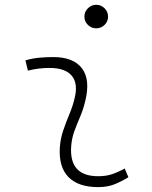

<svg xmlns="http://www.w3.org/2000/svg" viewBox="-20 -763 626 793"><path d="M495.1 -66.9 510.3 -31.2Q483.4 -14.2 453.9 -2.2Q424.3 9.8 385.7 9.8Q303.2 9.8 262.7 -31.7Q222.2 -73.2 227.1 -153.3Q229.5 -189.9 241.2 -224.4Q252.9 -258.8 266.6 -291.5Q280.3 -324.2 287.6 -355Q303.7 -417.5 276.6 -450Q249.5 -482.4 184.6 -482.4Q138.2 -482.4 95.2 -471.2L85 -513.7Q113.8 -522 142.6 -524.7Q171.4 -527.3 200.2 -527.3Q283.2 -527.3 318.6 -480.7Q354 -434.1 332 -345.2Q323.7 -310.5 310.8 -280.5Q297.9 -250.5 287.1 -221.2Q276.4 -191.9 273.9 -157.7Q265.6 -35.2 385.3 -35.2Q416 -35.2 439.5 -42.5Q462.9 -49.8 495.1 -66.9ZM377.4 -646Q357.4 -646 343 -660.2Q328.6 -674.3 328.6 -694.3Q328.6 -714.4 343 -728.8Q357.4 -743.2 377.4 -743.2Q397.5 -743.2 411.9 -728.8Q426.3 -714.4 426.3 -694.3Q426.3 -674.3 411.9 -660.2Q397.5 -646 377.4 -646Z"/></svg>

Font: Cascadia Mono NF ExtraLight
Style: Italic
Weight: 200
Italic angle: -10°
Monospace: yes
Designer: Aaron Bell
Foundry: Saja Typeworks
Version: Version 2404.023; ttfautohint (v1.8.4)